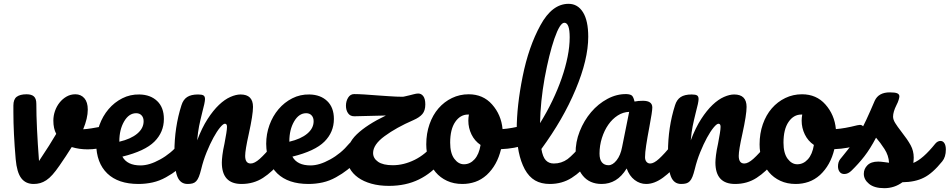

<svg xmlns="http://www.w3.org/2000/svg" viewBox="-20 -960 4966 1004"><path d="M543 -304Q545 -305 553 -305Q584 -305 584 -268Q584 -237 572 -219.5Q560 -202 536 -194Q489 -179 438 -179Q394 -179 355 -191Q341 -168 324.5 -143.5Q308 -119 291 -94Q271 -65 254.5 -46.5Q238 -28 222 -17.5Q206 -7 190 -2.5Q174 2 156 2Q114 2 91 -28.5Q68 -59 62 -128Q50 -267 50 -373V-408Q50 -441 67.5 -454Q85 -467 119 -467Q145 -467 157.5 -455.5Q170 -444 170 -417Q170 -359 173.5 -285Q177 -211 184 -118Q214 -163 236.5 -198.5Q259 -234 274 -260Q259 -288 259 -329Q259 -355 267.5 -379.5Q276 -404 291.5 -423.5Q307 -443 328 -455Q349 -467 374 -467Q403 -467 421 -446.5Q439 -426 439 -387Q439 -342 415 -284Q434 -285 459 -289Q484 -293 516 -299Z M944 -223Q957 -223 964.5 -211Q972 -199 972 -178Q972 -138 953 -116Q915 -70 848 -33Q814 -14 778 -6Q742 2 704 2Q598 2 541 -53Q484 -108 483 -208Q483 -259 500 -306Q517 -353 547.5 -389Q578 -425 619.5 -446Q661 -467 709 -466Q767 -465 802 -431.5Q837 -398 837 -338Q837 -269 787.5 -219.5Q738 -170 620 -141Q645 -95 715 -95Q761 -95 817 -126Q874 -157 917 -209Q929 -223 944 -223ZM692 -368Q654 -368 629 -325Q604 -282 604 -221V-219Q664 -233 697.5 -261Q731 -289 731 -326Q731 -345 720.5 -356.5Q710 -368 692 -368Z M961 2Q923 2 907.5 -36.5Q892 -75 892 -163Q892 -295 929 -410Q938 -439 958.5 -452.5Q979 -466 1016 -466Q1036 -466 1044 -461Q1052 -456 1052 -442Q1052 -425 1037 -370Q1032 -350 1028 -332.5Q1024 -315 1021 -300Q1018 -285 1015.5 -266.5Q1013 -248 1011 -226Q1036 -292 1065.5 -337.5Q1095 -383 1125 -411.5Q1155 -440 1184.5 -453Q1214 -466 1238 -466Q1303 -466 1303 -401Q1303 -360 1281 -260Q1262 -175 1262 -145Q1262 -105 1291 -105Q1311 -105 1338.5 -129.5Q1366 -154 1412 -209Q1424 -223 1439 -223Q1452 -223 1459.5 -211Q1467 -199 1467 -178Q1467 -138 1448 -116Q1405 -62 1355.5 -30Q1306 2 1243 2Q1140 2 1140 -110Q1140 -124 1143 -149Q1146 -174 1154 -210Q1160 -242 1163.5 -263.5Q1167 -285 1167 -297Q1167 -313 1156 -313Q1147 -313 1130.5 -293Q1114 -273 1096 -240Q1078 -207 1060.5 -164Q1043 -121 1032 -75Q1026 -51 1020 -36Q1014 -21 1006 -12.5Q998 -4 987 -1Q976 2 961 2Z M1833 -223Q1846 -223 1853.5 -211Q1861 -199 1861 -178Q1861 -138 1842 -116Q1804 -70 1737 -33Q1703 -14 1667 -6Q1631 2 1593 2Q1487 2 1430 -53Q1373 -108 1372 -208Q1372 -259 1389 -306Q1406 -353 1436.5 -389Q1467 -425 1508.5 -446Q1550 -467 1598 -466Q1656 -465 1691 -431.5Q1726 -398 1726 -338Q1726 -269 1676.5 -219.5Q1627 -170 1509 -141Q1534 -95 1604 -95Q1650 -95 1706 -126Q1763 -157 1806 -209Q1818 -223 1833 -223ZM1581 -368Q1543 -368 1518 -325Q1493 -282 1493 -221V-219Q1553 -233 1586.5 -261Q1620 -289 1620 -326Q1620 -345 1609.5 -356.5Q1599 -368 1581 -368Z M2278 -223Q2291 -223 2298.5 -211Q2306 -199 2306 -178Q2306 -141 2287 -116Q2239 -55 2170.5 -21.5Q2102 12 2014 12Q1963 12 1922 0.5Q1881 -11 1852.5 -31.5Q1824 -52 1808.5 -80Q1793 -108 1793 -141Q1793 -207 1845.5 -257.5Q1898 -308 1998 -356L1834 -352H1832Q1811 -352 1800 -368Q1789 -384 1789 -407Q1789 -431 1800.5 -449.5Q1812 -468 1832 -468Q1855 -468 1886 -466Q1917 -464 1955 -461L2013 -457Q2056 -454 2085 -454Q2090 -454 2099.5 -456.5Q2109 -459 2123 -462Q2128 -463 2142.5 -467Q2157 -471 2167 -471Q2183 -471 2193.5 -457Q2204 -443 2204 -414Q2204 -382 2189 -364Q2174 -346 2142 -332Q2052 -293 1991 -248Q1931 -204 1931 -160Q1931 -132 1957 -114Q1983 -96 2034 -96Q2091 -96 2148 -124Q2205 -152 2251 -209Q2263 -223 2278 -223Z M2734 -307Q2747 -307 2754 -294Q2761 -281 2761 -261Q2761 -213 2732 -204Q2672 -183 2600 -180Q2580 -96 2525 -45Q2497 -20 2465 -9Q2433 2 2398 2Q2353 2 2317.5 -14.5Q2282 -31 2258 -59.5Q2234 -88 2221.5 -125.5Q2209 -163 2209 -205Q2209 -262 2226 -310.5Q2243 -359 2273 -393.5Q2303 -428 2343.5 -447.5Q2384 -467 2431 -467Q2506 -467 2553 -414Q2601 -360 2608 -285Q2653 -288 2720 -305Q2730 -307 2734 -307ZM2406 -101Q2438 -101 2461.5 -127Q2485 -153 2493 -202Q2462 -223 2445.5 -257Q2429 -291 2429 -329Q2429 -344 2432 -361H2427Q2387 -361 2360.5 -322.5Q2334 -284 2334 -214Q2334 -159 2355.5 -130Q2377 -101 2406 -101Z M3054 -223Q3067 -223 3074.5 -211Q3082 -199 3082 -178Q3082 -138 3063 -116Q3020 -62 2969.5 -30Q2919 2 2855 2Q2810 2 2778 -16.5Q2746 -35 2724 -75Q2682 -154 2682 -282Q2682 -406 2713 -560Q2744 -715 2806 -828Q2867 -940 2953 -940Q3001 -940 3028.5 -896Q3056 -852 3056 -768Q3056 -649 2990 -492Q2957 -413 2912.5 -336Q2868 -259 2811 -181Q2818 -139 2834 -122Q2850 -105 2876 -105Q2916 -105 2948 -128Q2978 -151 3027 -209Q3039 -223 3054 -223ZM2931 -841Q2908 -841 2879 -758Q2851 -676 2828 -552Q2806 -429 2804 -316Q2840 -374 2868.5 -433.5Q2897 -493 2917 -550.5Q2937 -608 2948 -662.5Q2959 -717 2959 -765Q2959 -841 2931 -841Z M3126 2Q3063 2 3027.5 -41.5Q2992 -85 2990 -158Q2989 -217 3011.5 -273.5Q3034 -330 3071 -373.5Q3108 -417 3156.5 -443Q3205 -469 3256 -468Q3278 -467 3285.5 -459Q3293 -451 3298 -429Q3317 -433 3342 -433Q3391 -433 3391 -398Q3391 -377 3376 -298Q3365 -240 3359 -200.5Q3353 -161 3353 -138Q3353 -123 3360.5 -114Q3368 -105 3380 -105Q3399 -105 3426 -129.5Q3453 -154 3499 -209Q3511 -223 3526 -223Q3539 -223 3546.5 -211Q3554 -199 3554 -178Q3554 -138 3535 -116Q3493 -65 3447.5 -31.5Q3402 2 3359 2Q3326 2 3298.5 -19Q3271 -40 3257 -79Q3231 -37 3198.5 -17.5Q3166 2 3126 2ZM3162 -96Q3184 -96 3204.5 -122Q3225 -148 3233 -191L3270 -375Q3238 -374 3210 -356Q3182 -338 3161 -308Q3140 -278 3127.5 -238.5Q3115 -199 3115 -157Q3115 -126 3127.5 -111Q3140 -96 3162 -96Z M3542 2Q3504 2 3488.5 -36.5Q3473 -75 3473 -163Q3473 -295 3510 -410Q3519 -439 3539.5 -452.5Q3560 -466 3597 -466Q3617 -466 3625 -461Q3633 -456 3633 -442Q3633 -425 3618 -370Q3613 -350 3609 -332.5Q3605 -315 3602 -300Q3599 -285 3596.5 -266.5Q3594 -248 3592 -226Q3617 -292 3646.5 -337.5Q3676 -383 3706 -411.5Q3736 -440 3765.5 -453Q3795 -466 3819 -466Q3884 -466 3884 -401Q3884 -360 3862 -260Q3843 -175 3843 -145Q3843 -105 3872 -105Q3892 -105 3919.5 -129.5Q3947 -154 3993 -209Q4005 -223 4020 -223Q4033 -223 4040.5 -211Q4048 -199 4048 -178Q4048 -138 4029 -116Q3986 -62 3936.5 -30Q3887 2 3824 2Q3721 2 3721 -110Q3721 -124 3724 -149Q3727 -174 3735 -210Q3741 -242 3744.5 -263.5Q3748 -285 3748 -297Q3748 -313 3737 -313Q3728 -313 3711.5 -293Q3695 -273 3677 -240Q3659 -207 3641.5 -164Q3624 -121 3613 -75Q3607 -51 3601 -36Q3595 -21 3587 -12.5Q3579 -4 3568 -1Q3557 2 3542 2Z M4477 -307Q4490 -307 4497 -294Q4504 -281 4504 -261Q4504 -213 4475 -204Q4415 -183 4343 -180Q4323 -96 4268 -45Q4240 -20 4208 -9Q4176 2 4141 2Q4096 2 4060.5 -14.5Q4025 -31 4001 -59.5Q3977 -88 3964.5 -125.5Q3952 -163 3952 -205Q3952 -262 3969 -310.5Q3986 -359 4016 -393.5Q4046 -428 4086.5 -447.5Q4127 -467 4174 -467Q4249 -467 4296 -414Q4344 -360 4351 -285Q4396 -288 4463 -305Q4473 -307 4477 -307ZM4149 -101Q4181 -101 4204.5 -127Q4228 -153 4236 -202Q4205 -223 4188.5 -257Q4172 -291 4172 -329Q4172 -344 4175 -361H4170Q4130 -361 4103.5 -322.5Q4077 -284 4077 -214Q4077 -159 4098.5 -130Q4120 -101 4149 -101Z M4604 24Q4552 24 4524.5 1.5Q4497 -21 4497 -51Q4497 -77 4516 -96Q4535 -115 4572 -115Q4585 -115 4602.5 -112.5Q4620 -110 4629 -109Q4627 -147 4605 -181Q4583 -215 4561 -240Q4530 -181 4499.5 -142Q4469 -103 4433 -68Q4415 -50 4395 -50Q4379 -50 4370.5 -61.5Q4362 -73 4362 -90Q4362 -112 4373 -127L4386 -143Q4441 -210 4469 -255Q4487 -284 4509.5 -332.5Q4532 -381 4554 -433Q4574 -477 4633 -477Q4661 -477 4672 -472Q4683 -467 4683 -456Q4683 -450 4679 -437Q4675 -424 4668 -411Q4650 -375 4650 -350Q4650 -335 4661 -317Q4672 -299 4693 -272Q4726 -230 4742 -200.5Q4758 -171 4758 -136Q4758 -131 4757.5 -124Q4757 -117 4756 -108Q4806 -128 4871 -209Q4883 -223 4898 -223Q4911 -223 4918.5 -211Q4926 -199 4926 -178Q4926 -139 4907 -116Q4856 -53 4811 -31Q4766 -8 4699 -7Q4657 24 4604 24Z"/></svg>

Font: Lebkuchenwelt
Style: Regular
Weight: 400
Designer: Vernon Adams
Foundry: Gereon Berster
Version: Version 1.000;PS 001.001;hotconv 1.0.56 